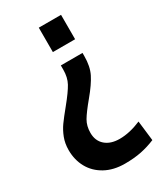

<svg xmlns="http://www.w3.org/2000/svg" viewBox="-182 -569 722 852"><g transform="rotate(-30 179.0 -143.0)"><path d="M281 -375H167V-500H281ZM279 -290Q279 -237 261 -201Q243 -165 203 -117Q163 -69 147.5 -42.5Q132 -16 132 19Q132 60 159 83.5Q186 107 232 107Q283 107 342 82L354 184Q318 199 281 206.5Q244 214 197 214Q139 214 96.5 190.5Q54 167 32 127Q10 87 10 37Q10 3 21 -25.5Q32 -54 48.5 -77Q65 -100 97 -139Q137 -188 152.5 -216.5Q168 -245 168 -284V-306H279Z"/></g></svg>

Font: Cabin Condensed SemiBold
Style: Regular
Weight: 600
Width: 3
Designer: Pablo Impallari
Foundry: Pablo Impallari. http://www.impallari.com Igino Marini. http://www.ikern.com
Version: Version 2.001